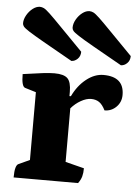

<svg xmlns="http://www.w3.org/2000/svg" viewBox="-52 -765 587 807"><g transform="rotate(5 241.0 -362.0)"><path d="M36 0Q36 -52 52 -58L98 -79V-365L52 -379Q36 -383 36 -436Q91 -444 120 -447.5Q149 -451 169 -451Q209 -451 224.5 -435.5Q240 -420 240 -379V-361H246Q268 -407 303 -434.5Q338 -462 375 -462Q462 -462 462 -385Q462 -355 441.5 -334.5Q421 -314 392 -314Q380 -338 366 -347.5Q352 -357 332 -357Q312 -357 289 -344Q266 -331 248 -310V-84L327 -64Q327 -44 323 -29.5Q319 -15 308 0ZM235 -509Q157 -553 113 -578Q69 -603 49 -616Q29 -629 24 -635.5Q19 -642 19 -649Q19 -666 29 -683.5Q39 -701 54 -712.5Q69 -724 84 -724Q92 -724 100.5 -720Q109 -716 126.5 -699.5Q144 -683 178 -648Q212 -613 273 -551Q273 -532 261 -520.5Q249 -509 235 -509ZM444 -509Q366 -553 322 -578Q278 -603 258 -616Q238 -629 233 -635.5Q228 -642 228 -649Q228 -666 238 -683.5Q248 -701 263 -712.5Q278 -724 293 -724Q301 -724 309.5 -720Q318 -716 335.5 -699.5Q353 -683 387 -648Q421 -613 482 -551Q482 -532 470 -520.5Q458 -509 444 -509Z"/></g></svg>

Font: Petrona ExtraBold
Style: Regular
Weight: 800
Designer: Ringo R. Seeber
Foundry: Ringo R. Seeber
Version: Version 2.001; ttfautohint (v1.8.3)